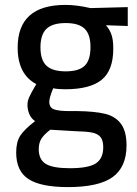

<svg xmlns="http://www.w3.org/2000/svg" viewBox="-20 -530 560 783"><path d="M46 92Q46 49 62.5 23.5Q79 -2 123 -36Q107 -47 99.5 -65Q92 -83 92 -103Q92 -117 98.5 -132.5Q105 -148 128 -187Q52 -227 52 -336Q52 -510 247 -510Q293 -510 349 -497L501 -501V-424L412 -427Q428 -409 435 -387.5Q442 -366 442 -332Q442 -243 394.5 -204.5Q347 -166 246 -166Q216 -166 197 -170Q181 -132 181 -115Q181 -91 200.5 -84Q220 -77 261 -77H296Q366 -76 408 -66Q450 -56 473 -25.5Q496 5 496 63Q496 151 439.5 192Q383 233 257 233Q147 233 96.5 200.5Q46 168 46 92ZM349 -338Q349 -390 325 -413Q301 -436 248 -436Q194 -436 169.5 -412.5Q145 -389 145 -337Q145 -285 169.5 -262Q194 -239 248 -239Q302 -239 325.5 -262Q349 -285 349 -338ZM401 70Q401 42 389.5 28.5Q378 15 355 10.5Q332 6 287 5L185 -1Q158 20 148 37Q138 54 138 78Q138 121 167 138.5Q196 156 265 156Q340 156 370.5 136.5Q401 117 401 70Z"/></svg>

Font: sheba-seeBold
Style: Regular
Weight: 600
Designer: Mohamed Galeb, the designers
Foundry: Kief Type Foundry
Version: Version 2.010; ttfautohint (v1.5.33-1714) -l 8 -r 50 -G 200 